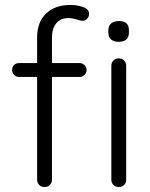

<svg xmlns="http://www.w3.org/2000/svg" viewBox="-20 -756 607 776"><path d="M190 -604V-501H302Q313 -501 321.5 -493Q330 -485 330 -473Q330 -461 321.5 -453Q313 -445 302 -445H190V-30Q190 -17 181.5 -8.5Q173 0 160 0Q147 0 138.5 -8.5Q130 -17 130 -30V-445H57Q45 -445 37 -453.5Q29 -462 29 -473Q29 -486 37 -493.5Q45 -501 57 -501H130V-604Q130 -667 166.5 -701.5Q203 -736 264 -736Q292 -736 316 -727.5Q340 -719 340 -700Q340 -688 332 -680Q324 -672 314 -672Q305 -672 292 -677Q270 -683 257 -683Q225 -683 207.5 -662Q190 -641 190 -604ZM460 0Q447 0 438.5 -8.5Q430 -17 430 -30V-490Q430 -503 438.5 -511.5Q447 -520 460 -520Q473 -520 481.5 -511.5Q490 -503 490 -490V-30Q490 -17 481.5 -8.5Q473 0 460 0ZM418 -624V-634Q418 -652 429.5 -661.5Q441 -671 461 -671Q501 -671 501 -634V-624Q501 -606 490.5 -596.5Q480 -587 460 -587Q440 -587 429 -596.5Q418 -606 418 -624Z"/></svg>

Font: Quicksand
Style: Regular
Weight: 400
Designer: Andrew Paglinawan
Foundry: Andrew Paglinawan
Version: Version 3.000